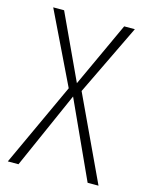

<svg xmlns="http://www.w3.org/2000/svg" viewBox="-106 -751 630 818"><g transform="rotate(15 209.0 -342.0)"><path d="M235 -371 409 0H361L206 -339L56 0H9L179 -368L26 -684H74L207 -398L339 -684H386Z"/></g></svg>

Font: Fira Sans Extra Condensed ExtraLight
Style: Regular
Weight: 275
Width: 1
Designer: Carrois Corporate & Edenspiekermann AG
Foundry: Carrois Corporate GbR & Edenspiekermann AG
Version: Version 4.203